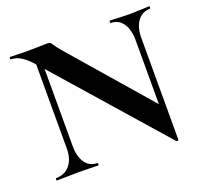

<svg xmlns="http://www.w3.org/2000/svg" viewBox="-114 -757 962 908"><g transform="rotate(-20 367.5 -303.0)"><path d="M127 -127V-602L157 -600V-127Q157 -74 179 -43Q201 -12 240 -12Q242 -12 242 -6Q242 0 240 0Q218 0 194.5 -1Q171 -2 143 -2Q113 -2 84.5 -1Q56 0 32 0Q29 0 29 -6Q29 -12 32 -12Q76 -12 101.5 -43Q127 -74 127 -127ZM637 15Q637 18 632.5 18.5Q628 19 626 18L133 -543Q97 -584 72 -598.5Q47 -613 22 -613Q20 -613 20 -619Q20 -625 22 -625Q42 -625 63 -624Q84 -623 102 -623Q138 -623 167 -624Q196 -625 212 -625Q225 -625 231.5 -613.5Q238 -602 262 -573L629 -150ZM637 -497V15L608 -15V-497Q608 -550 586 -581.5Q564 -613 525 -613Q523 -613 523 -619Q523 -625 525 -625Q547 -625 570.5 -623.5Q594 -622 622 -622Q649 -622 675 -623.5Q701 -625 723 -625Q725 -625 725 -619Q725 -613 723 -613Q683 -613 660 -581.5Q637 -550 637 -497Z"/></g></svg>

Font: Cormorant Infant Light
Style: Regular
Weight: 300
Designer: Christian Thalmann (Catharsis Fonts)
Foundry: Catharsis Fonts
Version: Version 4.001